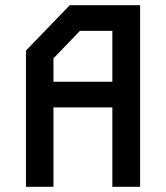

<svg xmlns="http://www.w3.org/2000/svg" viewBox="-20 -720 640 740"><path d="M249 -700 80 -525V0H186V-306H413V0H520V-700ZM186 -495 288 -601H413V-405H186Z"/></svg>

Font: Kode Mono SemiBold
Style: Regular
Weight: 600
Monospace: yes
Designer: Isa Ozler
Foundry: Kadena LLC
Version: Version 1.206;gftools[0.9.28]